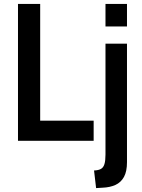

<svg xmlns="http://www.w3.org/2000/svg" viewBox="-20 -720 724 982"><path d="M72 0V-700H185.5V-103H459V0ZM471.5 242 461 152Q484 151 496.5 143.8Q509 136.5 514.2 119.2Q519.5 102 519.5 70.5V-496.5H629.5V109.5Q629.5 157 614 185Q598.5 213 570.5 225.8Q542.5 238.5 504.5 240ZM519.5 -584.5V-700H629.5V-584.5Z"/></svg>

Font: Cabin SemiCondensed SemiBold
Style: Regular
Weight: 600
Width: 4
Designer: Pablo Impallari
Foundry: Pablo Impallari. http://www.impallari.com Igino Marini. http://www.ikern.com
Version: Version 3.001